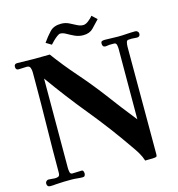

<svg xmlns="http://www.w3.org/2000/svg" viewBox="-127 -1001 1034 1115"><g transform="rotate(-15 390.0 -443.5)"><path d="M766 -718Q766 -699 747 -699Q739 -699 731 -700Q723 -701 715 -701Q711 -701 706 -700.5Q701 -700 696 -700Q686 -700 683 -687.5Q680 -675 680 -660.5Q680 -646 680 -640V-17Q680 -10 678.5 -5Q677 0 668 1Q654 3 638 2.5Q622 2 608 3Q600 -23 585.5 -47Q571 -71 555 -93Q463 -227 360.5 -352Q258 -477 164 -609Q164 -474 163.5 -339.5Q163 -205 163 -70Q163 -61 165.5 -47.5Q168 -34 180 -34Q194 -34 208.5 -35Q223 -36 236 -36Q244 -36 246.5 -28.5Q249 -21 249 -16Q249 -9 245.5 -3Q242 3 234 3Q217 3 200 1Q183 -1 166 -1Q143 -1 119 -0.5Q95 0 72 2Q63 3 54.5 3.5Q46 4 38 4Q18 4 18 -17Q18 -25 24 -30.5Q30 -36 37 -36Q47 -36 56 -34.5Q65 -33 75 -33Q90 -33 97.5 -37.5Q105 -42 105 -60Q105 -198 107.5 -336Q110 -474 110 -612Q110 -625 110 -637Q110 -649 110 -662Q110 -675 105.5 -688Q101 -701 85 -701Q73 -701 60.5 -700Q48 -699 35 -699Q18 -699 18 -718Q18 -736 36 -736Q62 -736 88 -735Q114 -734 139 -734Q162 -734 185.5 -734.5Q209 -735 232 -735Q291 -655 356.5 -580.5Q422 -506 482 -427Q517 -380 553 -333Q589 -286 626 -240Q626 -346 626.5 -452Q627 -558 627 -664Q627 -673 624.5 -686.5Q622 -700 609 -700H582Q576 -700 570 -698.5Q564 -697 558 -697Q539 -697 539 -718Q539 -730 546 -732.5Q553 -735 563 -735Q583 -735 602.5 -734Q622 -733 641 -733Q667 -733 693.5 -735Q720 -737 746 -737Q754 -737 760 -731.5Q766 -726 766 -718ZM554 -862Q531 -837 509.5 -815Q488 -793 450 -793Q423 -793 399.5 -804Q376 -815 357 -826Q338 -837 322 -837Q314 -837 301 -827Q288 -817 276.5 -805.5Q265 -794 259 -787L226 -807Q249 -840 273 -865.5Q297 -891 341 -891Q366 -891 387 -881Q408 -871 427 -860.5Q446 -850 465 -850Q480 -850 498 -864.5Q516 -879 524 -890Z"/></g></svg>

Font: Kaisei Tokumin
Style: Bold
Weight: 700
Designer: Font-Kai, 金井和夫
Foundry: KAZUO KANAI
Version: Version 5.003